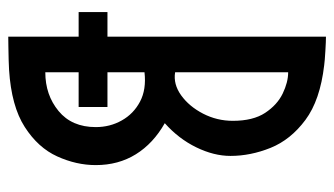

<svg xmlns="http://www.w3.org/2000/svg" viewBox="-198 -630 836 481"><g transform="rotate(90 220.5 -389.0)"><path d="M71.3 8.8V-787.1Q83 -787.1 107.4 -785.6Q131.8 -784.2 142.6 -782.7Q230.5 -772.5 280 -735.6Q329.6 -698.7 349.9 -648.4Q370.1 -598.1 370.1 -547.9Q370.1 -506.3 348.6 -462.2Q327.1 -418 288.1 -383.3Q338.9 -354.5 366 -310.8Q393.1 -267.1 393.1 -210.4Q393.1 -161.6 371.3 -113.8Q349.6 -65.9 297.6 -32.5Q245.6 1 154.3 6.8Q147 7.3 130.1 7.8Q113.3 8.3 96.2 8.5Q79.1 8.8 71.3 8.8ZM160.6 -409.2Q190.4 -404.3 218.3 -424.3Q246.1 -444.3 264.2 -479.2Q282.2 -514.2 282.2 -553.7Q282.2 -604.5 262.2 -634.8Q242.2 -665 213.9 -678.7Q185.5 -692.4 160.6 -692.4ZM160.6 -84Q217.3 -84 257.6 -117.2Q297.9 -150.4 297.9 -210.4Q297.9 -246.1 281.2 -275.6Q264.6 -305.2 234.1 -321.3Q203.6 -337.4 160.6 -332.5ZM9.8 -167.5V-239.7H247.6V-167.5Z"/></g></svg>

Font: Voltaire
Style: Regular
Weight: 400
Designer: Yvonne Schüttler, Eben Sorkin, Emma Marichal
Foundry: Sorkin Type Co.
Version: Version 1.010; ttfautohint (v1.8.4.7-5d5b)